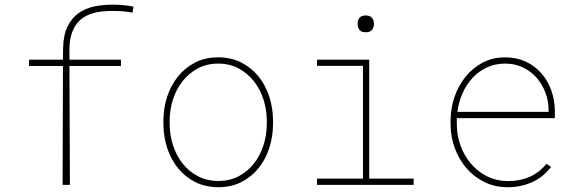

<svg xmlns="http://www.w3.org/2000/svg" viewBox="-20 -780 2441 810"><path d="M490.2 -501.5H272.9L274.9 0H244.1L245.6 -501.5H102.5V-528.3H245.6L246.1 -574.7Q247.1 -632.3 265.1 -668.5Q283.2 -704.6 312 -724.9Q340.8 -745.1 377.4 -752.7Q414.1 -760.3 452.1 -760.3Q475.6 -760.3 498 -758.5Q520.5 -756.8 543 -752L539.1 -726.6Q517.6 -731 496.3 -732.4Q475.1 -733.9 453.1 -733.9Q432.1 -733.9 410.6 -731.7Q389.2 -729.5 369.4 -723.4Q349.6 -717.3 332.3 -706.3Q314.9 -695.3 302 -677.5Q289.1 -659.7 281.2 -634.5Q273.4 -609.4 272.9 -574.7V-528.3H490.2Z M669.4 -274.4Q669.9 -325.2 685.5 -372.8Q701.2 -420.4 730.5 -457Q759.8 -493.7 802.5 -515.9Q845.2 -538.1 900.4 -538.1Q955.6 -538.1 998.3 -516.1Q1041 -494.1 1070.6 -457.5Q1100.1 -420.9 1115.7 -373.3Q1131.3 -325.7 1131.8 -274.4V-253.9Q1131.3 -203.1 1116 -155.5Q1100.6 -107.9 1071.3 -71.3Q1042 -34.7 999.3 -12.5Q956.5 9.8 901.4 9.8Q846.2 9.8 803.2 -12.2Q760.3 -34.2 730.7 -70.8Q701.2 -107.4 685.5 -155Q669.9 -202.6 669.4 -253.9ZM695.8 -253.9Q696.3 -209 710.2 -166.3Q724.1 -123.5 750.2 -90.3Q776.4 -57.1 814.5 -36.9Q852.5 -16.6 901.4 -16.6Q950.2 -16.6 987.8 -36.9Q1025.4 -57.1 1051.5 -90.6Q1077.6 -124 1091.3 -166.5Q1105 -209 1105.5 -253.9V-274.4Q1105 -318.8 1091.1 -361.6Q1077.1 -404.3 1051 -437.5Q1024.9 -470.7 986.8 -491.2Q948.7 -511.7 900.4 -511.7Q852.1 -511.7 814.2 -491.2Q776.4 -470.7 750.2 -437.5Q724.1 -404.3 710.2 -361.6Q696.3 -318.8 695.8 -274.4Z M1317.4 -528.3H1537.6V-26.4H1725.1V0H1317.4V-26.4H1511.2V-502H1317.4ZM1488.8 -678.7Q1488.8 -685.5 1490.2 -692.1Q1491.7 -698.7 1495.6 -703.9Q1499.5 -709 1506.1 -711.9Q1512.7 -714.8 1522.9 -714.8Q1532.7 -714.8 1539.3 -711.9Q1545.9 -709 1550 -703.9Q1554.2 -698.7 1555.9 -692.1Q1557.6 -685.5 1557.6 -678.7Q1557.6 -665.5 1550 -654.8Q1542.5 -644 1522.9 -644Q1502.9 -644 1495.8 -654.8Q1488.8 -665.5 1488.8 -678.7Z M2122.1 9.8Q2067.9 9.8 2023.7 -12Q1979.5 -33.7 1948 -70.3Q1916.5 -106.9 1898.9 -154.3Q1881.3 -201.7 1880.9 -252.9V-274.4Q1881.3 -323.7 1897.5 -371.1Q1913.6 -418.5 1943.4 -455.6Q1973.1 -492.7 2015.6 -515.4Q2058.1 -538.1 2111.8 -538.1Q2159.7 -538.1 2198.2 -520Q2236.8 -502 2263.9 -470.9Q2291 -439.9 2305.7 -398.9Q2320.3 -357.9 2320.8 -312.5V-281.7H1907.2V-274.4V-252.9Q1907.7 -207.5 1923.3 -164.8Q1939 -122.1 1967 -89.1Q1995.1 -56.2 2034.4 -36.4Q2073.7 -16.6 2122.1 -16.1Q2171.4 -15.6 2212.6 -33.2Q2253.9 -50.8 2285.6 -88.9L2304.7 -75.7Q2271 -31.7 2223.9 -11Q2176.8 9.8 2122.1 9.8ZM2111.8 -511.7Q2067.9 -511.7 2032.7 -494.9Q1997.6 -478 1971.9 -449.7Q1946.3 -421.4 1930.4 -384.5Q1914.6 -347.7 1909.7 -308.1H2294.4V-314.5Q2294.4 -353.5 2281 -389.2Q2267.6 -424.8 2243.7 -452.1Q2219.7 -479.5 2186 -495.6Q2152.3 -511.7 2111.8 -511.7Z"/></svg>

Font: TypoPRO Roboto Mono
Style: Regular
Weight: 250
Designer: Google
Version: Version 2.000986; 2015; ttfautohint (v1.3)